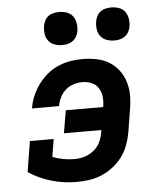

<svg xmlns="http://www.w3.org/2000/svg" viewBox="-53 -789 707 844"><g transform="rotate(-5 300.0 -367.5)"><path d="M252 8Q193 8 139 -8Q85 -24 40 -54L62 -189H167L154 -111Q177 -102 201.5 -97.5Q226 -93 252 -93Q274 -93 296.5 -100Q319 -107 337.5 -122.5Q356 -138 365.5 -159.5Q375 -181 378 -203L379 -210H214L231 -310H396Q400 -332 398 -353.5Q396 -375 385.5 -392.5Q375 -410 355.5 -418.5Q336 -427 314 -427Q295 -427 275.5 -421Q256 -415 240.5 -401.5Q225 -388 215.5 -369Q206 -350 203 -331H84V-332Q88 -359 99 -385Q110 -411 127 -434.5Q144 -458 166.5 -477Q189 -496 215.5 -507.5Q242 -519 269 -523.5Q296 -528 323 -528Q355 -528 385 -522Q415 -516 440 -501Q465 -486 483 -462Q501 -438 509.5 -409.5Q518 -381 518 -350Q518 -319 512 -287L496 -187Q491 -160 481 -133Q471 -106 453.5 -82.5Q436 -59 412 -40.5Q388 -22 361.5 -11Q335 0 307 4Q279 8 252 8ZM470 -597Q453 -597 436.5 -603Q420 -609 410 -622Q400 -635 397.5 -652.5Q395 -670 398 -688Q400 -700 406 -711.5Q412 -723 422.5 -730.5Q433 -738 445.5 -740.5Q458 -743 470 -743Q487 -743 503.5 -737Q520 -731 529.5 -718Q539 -705 542 -687.5Q545 -670 542 -652Q540 -640 533.5 -628.5Q527 -617 516.5 -609.5Q506 -602 494 -599.5Q482 -597 470 -597ZM240 -597Q223 -597 206.5 -603Q190 -609 180 -622Q170 -635 167.5 -652.5Q165 -670 168 -688Q170 -700 176 -711.5Q182 -723 192.5 -730.5Q203 -738 215.5 -740.5Q228 -743 240 -743Q257 -743 273.5 -737Q290 -731 299.5 -718Q309 -705 312 -687.5Q315 -670 312 -652Q310 -640 303.5 -628.5Q297 -617 286.5 -609.5Q276 -602 264 -599.5Q252 -597 240 -597Z"/></g></svg>

Font: Iosevka HT Extended
Style: Bold Italic
Weight: 700
Width: 7
Italic angle: -9°
Monospace: yes
Designer: Belleve Invis
Foundry: Belleve Invis
Version: Version 32.3.0; ttfautohint (v1.8.4)